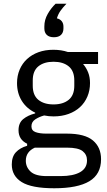

<svg xmlns="http://www.w3.org/2000/svg" viewBox="-20 -794 571 1026"><path d="M43 0ZM520 57Q520 137 457.5 174.5Q395 212 270 212Q149 212 96 179Q43 146 43 85Q43 43 65 19.5Q87 -4 125 -15V-26Q79 -48 79 -98Q79 -137 104 -157.5Q129 -178 168 -188V-192Q122 -214 96.5 -255Q71 -296 71 -350Q71 -389 85 -422Q99 -455 124.5 -478.5Q150 -502 185.5 -515Q221 -528 265 -528Q308 -528 343 -516H504V-452H424Q441 -432 451 -407Q461 -382 461 -350Q461 -311 447 -278Q433 -245 407.5 -221.5Q382 -198 346 -185Q310 -172 266 -172Q241 -172 216 -177Q190 -170 169 -156.5Q148 -143 148 -119Q148 -96 170 -88Q192 -80 227 -80H337Q433 -80 476.5 -43.5Q520 -7 520 57ZM266 -236Q317 -236 347 -260.5Q377 -285 377 -336V-364Q377 -415 347 -439.5Q317 -464 266 -464Q215 -464 185 -439.5Q155 -415 155 -364V-336Q155 -285 185 -260.5Q215 -236 266 -236ZM445 63Q445 32 421.5 13.5Q398 -5 338 -5H166Q118 17 118 65Q118 99 143.5 123Q169 147 230 147H304Q371 147 408 126Q445 105 445 63ZM268 -595Q243 -595 230 -607.5Q217 -620 217 -642V-653Q217 -688 235 -719.5Q253 -751 277 -774H335Q315 -753 303 -736Q291 -719 284 -696Q301 -692 310 -680.5Q319 -669 319 -652V-642Q319 -620 306 -607.5Q293 -595 268 -595Z"/></svg>

Font: Aneliza
Style: Regular
Weight: 400
Designer: Mike Abbink, Paul van der Laan, Pieter van Rosmalen
Foundry: Bold Monday
Version: Version 3.001;September 8, 2019;FontCreator 11.5.0.2425 64-b